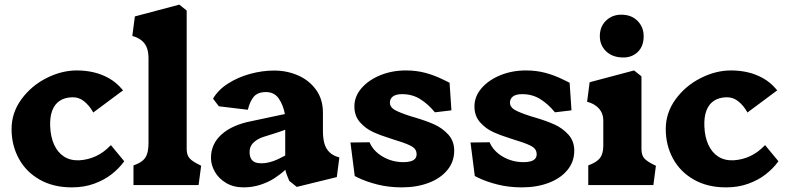

<svg xmlns="http://www.w3.org/2000/svg" viewBox="-20 -800 3405 830"><path d="M30 -242Q30 -312.5 72.5 -370.8Q115 -429 180.5 -462.2Q246 -495.5 312 -495.5Q351 -495.5 385.8 -487.2Q420.5 -479 451.8 -461.2Q483 -443.5 507 -415L512 -409.5L383 -313.5Q382.5 -315.5 381 -317.5Q365.5 -344.5 343 -362.5Q320.5 -380.5 291.5 -379.5Q259.5 -378.5 237.8 -364Q216 -349.5 205.5 -321.2Q195 -293 197 -252Q199 -207.5 214 -174.5Q229 -141.5 256.2 -123.5Q283.5 -105.5 323 -107Q362 -109.5 395.2 -125.2Q428.5 -141 455.5 -169Q456.5 -169.5 459.5 -172.5L517 -103L515 -100Q493 -70.5 461.5 -46Q430 -21.5 386.8 -5.8Q343.5 10 290.5 10Q210 10 151 -23.8Q92 -57.5 61 -115Q30 -172.5 30 -242Z M622 -185V-548Q622 -574 615 -593Q608 -612 592.2 -625Q576.5 -638 552 -644.5L563 -729L755 -780L787 -754.5V-155.5Q787 -129.5 800 -115.2Q813 -101 845 -86L849.5 -83.5L838.5 0H557V-85Q583 -94 596.8 -105.8Q610.5 -117.5 616.2 -135.8Q622 -154 622 -185Z M892 -117.5Q892 -178 938.2 -219.2Q984.5 -260.5 1068 -276.5L1211.5 -307Q1204.5 -345.5 1185.2 -373.8Q1166 -402 1130 -402Q1094 -402 1077 -381.8Q1060 -361.5 1051.5 -325.5L926 -340.5L901 -373.5Q922.5 -411 965.2 -438.5Q1008 -466 1060.8 -480.5Q1113.5 -495 1165 -495Q1220.5 -495 1268.5 -474Q1316.5 -453 1346.2 -412Q1376 -371 1376 -313V-234.5Q1376 -203 1382.2 -180.2Q1388.5 -157.5 1404.2 -142Q1420 -126.5 1447 -119.5L1436 -34.5L1263 8L1231 -17.5Q1230.5 -18.5 1230.2 -19Q1230 -19.5 1229.5 -20.5Q1224 -32.5 1219.2 -46Q1214.5 -59.5 1213.5 -66Q1192.5 -46.5 1165.8 -29.2Q1139 -12 1104.8 -1Q1070.5 10 1033.5 10Q989.5 10 957.5 -9Q925.5 -28 908.8 -57.5Q892 -87 892 -117.5ZM1213 -127.5V-239Q1197 -233 1184 -228.8Q1171 -224.5 1155 -219.5Q1135.5 -213.5 1115 -207Q1088.5 -197 1073.8 -181.5Q1059 -166 1059 -143.5Q1059 -125 1065.2 -114Q1071.5 -103 1082.8 -98.5Q1094 -94 1110.5 -94Q1126.5 -94 1144.5 -98.5Q1162.5 -103 1179.8 -111Q1197 -119 1213 -127.5Z M1526.5 -32.5Q1523 -34 1520 -35.8Q1517 -37.5 1513.5 -39L1495 -184L1577.5 -185Q1593.5 -147 1634.2 -123Q1675 -99 1725 -99Q1743 -99 1755.5 -102.8Q1768 -106.5 1774.5 -114Q1781 -121.5 1781 -133.5Q1781 -154 1763 -165.5Q1745 -177 1700 -191Q1691.5 -194 1682.5 -196.5Q1678.5 -198.5 1673.5 -199.5Q1626.5 -214 1593.5 -229Q1560.5 -244 1536.2 -271.5Q1512 -299 1512 -340Q1512 -383 1542.5 -418.5Q1573 -454 1624 -474.8Q1675 -495.5 1734.5 -495.5Q1779.5 -495.5 1819 -485Q1858.5 -474.5 1897.5 -455Q1917 -446 1923.5 -442L1931.5 -323L1860 -314.5Q1830.5 -350.5 1796.2 -371.8Q1762 -393 1718.5 -393Q1691 -393 1678.2 -382.8Q1665.5 -372.5 1665.5 -356.5Q1665.5 -337 1686.2 -325Q1707 -313 1758.5 -296.5Q1759.5 -296.5 1759.5 -296.2Q1759.5 -296 1760.5 -296Q1768.5 -294 1774 -292Q1821.5 -278 1856.5 -262.5Q1891.5 -247 1917.5 -218.8Q1943.5 -190.5 1943.5 -148.5Q1943.5 -101 1914 -65Q1884.5 -29 1833 -9.5Q1781.5 10 1717 10Q1661.5 10 1613 -2Q1564.5 -14 1526.5 -32.5Z M2045.5 -32.5Q2042 -34 2039 -35.8Q2036 -37.5 2032.5 -39L2014 -184L2096.5 -185Q2112.5 -147 2153.2 -123Q2194 -99 2244 -99Q2262 -99 2274.5 -102.8Q2287 -106.5 2293.5 -114Q2300 -121.5 2300 -133.5Q2300 -154 2282 -165.5Q2264 -177 2219 -191Q2210.5 -194 2201.5 -196.5Q2197.5 -198.5 2192.5 -199.5Q2145.5 -214 2112.5 -229Q2079.5 -244 2055.2 -271.5Q2031 -299 2031 -340Q2031 -383 2061.5 -418.5Q2092 -454 2143 -474.8Q2194 -495.5 2253.5 -495.5Q2298.5 -495.5 2338 -485Q2377.5 -474.5 2416.5 -455Q2436 -446 2442.5 -442L2450.5 -323L2379 -314.5Q2349.5 -350.5 2315.2 -371.8Q2281 -393 2237.5 -393Q2210 -393 2197.2 -382.8Q2184.5 -372.5 2184.5 -356.5Q2184.5 -337 2205.2 -325Q2226 -313 2277.5 -296.5Q2278.5 -296.5 2278.5 -296.2Q2278.5 -296 2279.5 -296Q2287.5 -294 2293 -292Q2340.5 -278 2375.5 -262.5Q2410.5 -247 2436.5 -218.8Q2462.5 -190.5 2462.5 -148.5Q2462.5 -101 2433 -65Q2403.5 -29 2352 -9.5Q2300.5 10 2236 10Q2180.5 10 2132 -2Q2083.5 -14 2045.5 -32.5Z M2588 -170V-278.5Q2588 -297.5 2580.8 -313.2Q2573.5 -329 2558 -341.2Q2542.5 -353.5 2518 -360L2529 -444.5L2721 -495.5L2753 -470V-155.5Q2753 -128.5 2766 -114.5Q2779 -100.5 2813 -84.5L2815.5 -83.5L2804.5 0H2523V-85Q2560 -98.5 2574 -117.2Q2588 -136 2588 -170ZM2762.5 -643.5Q2762.5 -683.1 2736 -709.8Q2709.5 -736.5 2665.9 -736.5Q2626.5 -736.5 2599.8 -710.8Q2573 -685 2573 -643.5Q2573 -604.4 2600.5 -577.9Q2628 -551.5 2675 -551.5Q2712.5 -551.5 2737.5 -575.9Q2762.5 -600.3 2762.5 -643.5Z M2858 -242Q2858 -312.5 2900.5 -370.8Q2943 -429 3008.5 -462.2Q3074 -495.5 3140 -495.5Q3179 -495.5 3213.8 -487.2Q3248.5 -479 3279.8 -461.2Q3311 -443.5 3335 -415L3340 -409.5L3211 -313.5Q3210.5 -315.5 3209 -317.5Q3193.5 -344.5 3171 -362.5Q3148.5 -380.5 3119.5 -379.5Q3087.5 -378.5 3065.8 -364Q3044 -349.5 3033.5 -321.2Q3023 -293 3025 -252Q3027 -207.5 3042 -174.5Q3057 -141.5 3084.2 -123.5Q3111.5 -105.5 3151 -107Q3190 -109.5 3223.2 -125.2Q3256.5 -141 3283.5 -169Q3284.5 -169.5 3287.5 -172.5L3345 -103L3343 -100Q3321 -70.5 3289.5 -46Q3258 -21.5 3214.8 -5.8Q3171.5 10 3118.5 10Q3038 10 2979 -23.8Q2920 -57.5 2889 -115Q2858 -172.5 2858 -242Z"/></svg>

Font: TMT Limkin
Style: Regular
Weight: 400
Designer: Gabriel Drozdov
Version: Version 1.000;Glyphs 3.1.2 (3151)